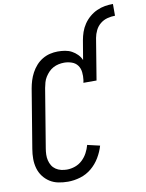

<svg xmlns="http://www.w3.org/2000/svg" viewBox="-102 -1029 843 1109"><g transform="rotate(-10 319.5 -475.0)"><path d="M432 -782Q436 -805 444 -828.5Q452 -852 466.5 -873.5Q481 -895 501 -912Q521 -929 544 -939.5Q567 -950 591 -954Q615 -958 639 -958V-889Q617 -889 594 -883Q571 -877 552.5 -862Q534 -847 523.5 -825.5Q513 -804 509 -782ZM206 8Q177 8 149.5 2.5Q122 -3 99.5 -17.5Q77 -32 61 -53.5Q45 -75 37.5 -101.5Q30 -128 30 -156.5Q30 -185 35 -214L92 -559Q96 -582 103 -604.5Q110 -627 121.5 -648.5Q133 -670 149.5 -688.5Q166 -707 187 -719.5Q208 -732 231 -737.5Q254 -743 277 -743Q299 -743 320 -739.5Q341 -736 358.5 -726.5Q376 -717 390.5 -702.5Q405 -688 413 -669L432 -782H509L469 -539H392L395 -555Q398 -578 395.5 -601Q393 -624 380.5 -641Q368 -658 346.5 -665.5Q325 -673 302 -673Q286 -673 269.5 -669.5Q253 -666 238 -658Q223 -650 211 -637.5Q199 -625 190 -610.5Q181 -596 176.5 -580Q172 -564 169 -548L112 -203Q109 -185 108.5 -167.5Q108 -150 112 -133.5Q116 -117 124.5 -103Q133 -89 147 -79.5Q161 -70 178 -66Q195 -62 212 -62Q236 -62 260 -70.5Q284 -79 302.5 -96.5Q321 -114 333 -136.5Q345 -159 351 -182L424 -165Q414 -130 394 -96.5Q374 -63 344.5 -38.5Q315 -14 278.5 -3Q242 8 206 8Z"/></g></svg>

Font: Iosevka Custom
Style: Italic
Weight: 400
Italic angle: -9°
Monospace: yes
Designer: Belleve Invis
Foundry: Belleve Invis
Version: Version 30.3.3; ttfautohint (v1.8.3)